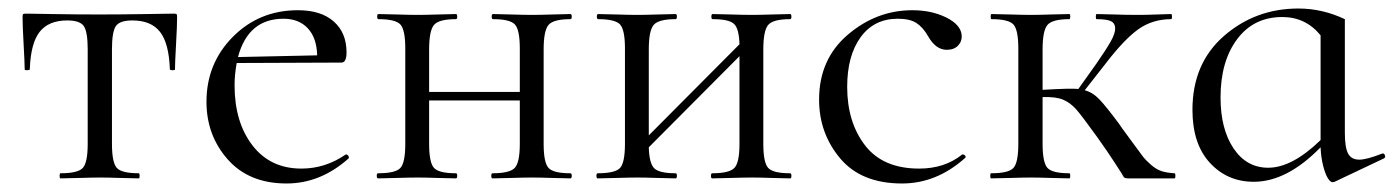

<svg xmlns="http://www.w3.org/2000/svg" viewBox="-20 -419 3275 451"><path d="M122 0Q120 0 120 -6Q120 -12 122 -12Q163 -12 174.5 -24.5Q186 -37 186 -81V-303Q186 -344 177 -357.5Q168 -371 138 -371Q94 -371 73 -344Q52 -317 50 -256Q49 -254 43.5 -254Q38 -254 38 -256Q38 -270 35.5 -314.5Q33 -359 33 -378Q33 -384 34 -385.5Q35 -387 41 -387Q45 -387 102 -386Q159 -385 212 -385Q266 -385 324.5 -386Q383 -387 388 -387Q394 -387 395 -385.5Q396 -384 396 -378Q396 -359 393.5 -314.5Q391 -270 391 -256Q391 -254 385.5 -254Q380 -254 379 -256Q377 -317 356 -344Q335 -371 291 -371Q261 -371 252 -357.5Q243 -344 243 -303V-81Q243 -37 254.5 -24.5Q266 -12 306 -12Q308 -12 308 -6Q308 0 306 0Q294 0 263.5 -1Q233 -2 216 -2Q198 -2 166 -1Q134 0 122 0Z M792 -56Q793 -57 795.5 -55.5Q798 -54 799 -51.5Q800 -49 799 -47Q733 12 653 12Q565 12 515 -44.5Q465 -101 465 -180Q465 -270 527 -332.5Q589 -395 680 -395Q734 -395 764 -368.5Q794 -342 794 -296Q794 -272 782 -272L536 -271Q531 -244 531 -219Q531 -132 573 -77.5Q615 -23 688 -23Q744 -23 792 -56ZM646 -375Q563 -375 539 -285L725 -289Q724 -330 703 -352.5Q682 -375 646 -375Z M1320 -12Q1323 -12 1323 -6Q1323 0 1320 0Q1308 0 1278 -1Q1248 -2 1230 -2Q1212 -2 1180 -1Q1148 0 1137 0Q1134 0 1134 -6Q1134 -12 1137 -12Q1177 -12 1189 -24.5Q1201 -37 1201 -81V-183H988V-81Q988 -37 999.5 -24.5Q1011 -12 1051 -12Q1054 -12 1054 -6Q1054 0 1051 0Q1040 0 1009 -1Q978 -2 961 -2Q943 -2 911.5 -1Q880 0 868 0Q865 0 865 -6Q865 -12 868 -12Q909 -12 920.5 -24.5Q932 -37 932 -81V-305Q932 -349 920.5 -361.5Q909 -374 869 -374Q866 -374 866 -380Q866 -386 869 -386Q880 -386 911.5 -385Q943 -384 961 -384Q979 -384 1009.5 -385Q1040 -386 1051 -386Q1054 -386 1054 -380Q1054 -374 1051 -374Q1011 -374 999.5 -360.5Q988 -347 988 -303V-203H1201V-305Q1201 -349 1189.5 -361.5Q1178 -374 1138 -374Q1135 -374 1135 -380Q1135 -386 1138 -386Q1149 -386 1180.5 -385Q1212 -384 1230 -384Q1248 -384 1278.5 -385Q1309 -386 1320 -386Q1323 -386 1323 -380Q1323 -374 1320 -374Q1280 -374 1268.5 -360.5Q1257 -347 1257 -303V-81Q1257 -37 1268.5 -24.5Q1280 -12 1320 -12Z M1836 -12Q1839 -12 1839 -6Q1839 0 1836 0Q1824 0 1794 -1Q1764 -2 1746 -2Q1728 -2 1696 -1Q1664 0 1653 0Q1650 0 1650 -6Q1650 -12 1653 -12Q1693 -12 1705 -24.5Q1717 -37 1717 -81V-287L1504 -73Q1505 -35 1517 -23.5Q1529 -12 1567 -12Q1570 -12 1570 -6Q1570 0 1567 0Q1556 0 1525 -1Q1494 -2 1477 -2Q1459 -2 1427.5 -1Q1396 0 1384 0Q1381 0 1381 -6Q1381 -12 1384 -12Q1425 -12 1436.5 -24.5Q1448 -37 1448 -81V-305Q1448 -349 1436.5 -361.5Q1425 -374 1385 -374Q1382 -374 1382 -380Q1382 -386 1385 -386Q1396 -386 1427.5 -385Q1459 -384 1477 -384Q1495 -384 1525.5 -385Q1556 -386 1567 -386Q1570 -386 1570 -380Q1570 -374 1567 -374Q1527 -374 1515.5 -360.5Q1504 -347 1504 -303V-101L1717 -315Q1716 -352 1704 -363Q1692 -374 1654 -374Q1651 -374 1651 -380Q1651 -386 1654 -386Q1665 -386 1696.5 -385Q1728 -384 1746 -384Q1764 -384 1794.5 -385Q1825 -386 1836 -386Q1839 -386 1839 -380Q1839 -374 1836 -374Q1796 -374 1784.5 -360.5Q1773 -347 1773 -303V-81Q1773 -37 1784.5 -24.5Q1796 -12 1836 -12Z M2099 12Q2003 12 1953.5 -47Q1904 -106 1904 -185Q1904 -280 1971.5 -337.5Q2039 -395 2123 -395Q2168 -395 2202.5 -378Q2237 -361 2239 -336Q2240 -322 2230.5 -312Q2221 -302 2204 -302Q2178 -302 2160 -334Q2148 -355 2132.5 -365Q2117 -375 2089 -375Q2033 -375 2001.5 -331.5Q1970 -288 1970 -215Q1970 -132 2012 -77.5Q2054 -23 2139 -23Q2199 -23 2240 -56Q2242 -57 2244.5 -55.5Q2247 -54 2248 -52Q2249 -50 2247 -48Q2180 12 2099 12Z M2739 -12Q2741 -12 2741 -6Q2741 0 2739 0H2629Q2626 0 2624.5 -0.5Q2623 -1 2621.5 -1.5Q2620 -2 2618.5 -5Q2617 -8 2614.5 -12Q2612 -16 2607 -23.5Q2602 -31 2596 -40.5Q2590 -50 2580 -64.5Q2570 -79 2558 -96Q2522 -146 2508.5 -161.5Q2495 -177 2478 -184.5Q2461 -192 2429 -191V-81Q2429 -37 2440.5 -24.5Q2452 -12 2492 -12Q2494 -12 2494 -6Q2494 0 2492 0Q2480 0 2449.5 -1Q2419 -2 2402 -2Q2384 -2 2352.5 -1Q2321 0 2308 0Q2306 0 2306 -6Q2306 -12 2308 -12Q2349 -12 2360.5 -24.5Q2372 -37 2372 -81V-305Q2372 -349 2360.5 -361.5Q2349 -374 2309 -374Q2307 -374 2307 -380Q2307 -386 2309 -386Q2321 -386 2352.5 -385Q2384 -384 2402 -384Q2419 -384 2450 -385Q2481 -386 2492 -386Q2494 -386 2494 -380Q2494 -374 2492 -374Q2452 -374 2440.5 -360.5Q2429 -347 2429 -303V-208Q2498 -212 2513 -210L2555 -269Q2578 -302 2589 -321.5Q2600 -341 2599.5 -353Q2599 -365 2589 -369.5Q2579 -374 2556 -374Q2554 -374 2554 -380Q2554 -386 2556 -386Q2569 -386 2596.5 -385Q2624 -384 2653 -384Q2674 -384 2698 -385Q2722 -386 2731 -386Q2733 -386 2733 -380Q2733 -374 2731 -374Q2687 -374 2653.5 -350Q2620 -326 2575 -267L2528 -207Q2547 -202 2563 -185Q2579 -168 2608 -129Q2614 -120 2617 -116Q2626 -104 2642 -82Q2658 -60 2664.5 -51.5Q2671 -43 2683.5 -32Q2696 -21 2708.5 -17Q2721 -13 2739 -12Z M3226 -58Q3231 -60 3233 -54.5Q3235 -49 3231 -47L3115 8Q3112 9 3110 9Q3105 9 3099 -0.5Q3093 -10 3088 -29.5Q3083 -49 3082 -73Q3003 8 2925 8Q2863 8 2822 -36.5Q2781 -81 2781 -161Q2781 -270 2855 -334.5Q2929 -399 3030 -399Q3086 -399 3139 -374V-107Q3139 -73 3146.5 -58.5Q3154 -44 3173 -44Q3190 -44 3226 -58ZM2959 -25Q3015 -25 3082 -90V-336Q3047 -379 2992 -379Q2925 -379 2886 -327Q2847 -275 2847 -190Q2847 -116 2877.5 -70.5Q2908 -25 2959 -25Z"/></svg>

Font: Cormorant Infant
Style: Regular
Weight: 400
Designer: Christian Thalmann (Catharsis Fonts)
Version: Version 1.000;PS 002.000;hotconv 1.0.88;makeotf.lib2.5.64775